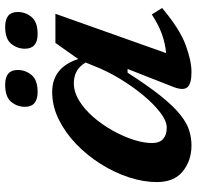

<svg xmlns="http://www.w3.org/2000/svg" viewBox="-29 -722 763 745"><g transform="rotate(-90 352.5 -349.5)"><path d="M388.5 -60.5 457.5 -236H443Q392.5 -157 353 -107.8Q313.5 -58.5 281.2 -32.5Q249 -6.5 219.8 2.8Q190.5 12 160.5 12Q102.5 12 60.5 -21.5Q18.5 -55 18.5 -122.5Q18.5 -174.5 37 -231Q55.5 -287.5 88.8 -340.2Q122 -393 166.2 -435.5Q210.5 -478 261.8 -503.2Q313 -528.5 368 -528.5Q463 -528.5 496 -427.5L558.5 -516H671.5L519 -86.5Q554.5 -89.5 591 -102.2Q627.5 -115 669 -142L694 -102Q612.5 -33.5 550.8 -10.8Q489 12 445 12Q400 12 386.2 -4.2Q372.5 -20.5 388.5 -60.5ZM170 -141Q170 -112 185.8 -98Q201.5 -84 229.5 -84Q255.5 -84 288.5 -109.2Q321.5 -134.5 355.8 -175.8Q390 -217 419.8 -266.5Q449.5 -316 468.5 -364.5L482.5 -399Q466 -425 446 -434.8Q426 -444.5 402.5 -444.5Q368 -444.5 334.2 -423.8Q300.5 -403 271 -369Q241.5 -335 218.8 -294.5Q196 -254 183 -213.8Q170 -173.5 170 -141ZM368 -585Q310.5 -585 310.5 -634.5Q310.5 -664 329.8 -687.5Q349 -711 396 -711Q453.5 -711 453.5 -662.5Q453.5 -632.5 434.2 -608.8Q415 -585 368 -585ZM593 -585Q536 -585 536 -634.5Q536 -664 555 -687.5Q574 -711 621 -711Q678.5 -711 678.5 -662.5Q678.5 -632.5 659.2 -608.8Q640 -585 593 -585Z"/></g></svg>

Font: Newsreader 6pt SemiBold
Style: Italic
Weight: 600
Italic angle: -17°
Designer: Hugues Gentile
Foundry: Production Type
Version: Version 1.003; ttfautohint (v1.8.3)